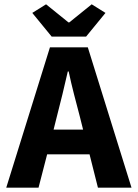

<svg xmlns="http://www.w3.org/2000/svg" viewBox="-20 -872 640 892"><path d="M244 -330 229 -270H366L351 -330Q338 -379 324 -433.5Q310 -488 299 -540H295Q283 -488 270 -433.5Q257 -379 244 -330ZM9 0 212 -652H388L591 0H435L396 -155H199L159 0ZM220 -702 130 -812 194 -852 298 -768H302L406 -852L470 -812L380 -702Z"/></svg>

Font: Source Code Pro
Style: Bold
Weight: 700
Monospace: yes
Designer: Paul D. Hunt, Teo Tuominen
Foundry: Adobe Systems Incorporated
Version: Version 2.030;PS 1.000;hotconv 16.6.51;makeotf.lib2.5.65220